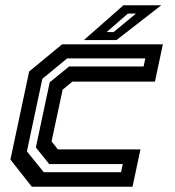

<svg xmlns="http://www.w3.org/2000/svg" viewBox="-20 -708 665 728"><path d="M100.5 0 19.5 -103 90.5 -437 215.5 -540H597.5L567.5 -398.5H254.5L217.5 -368L175.5 -172L199.5 -141.5H512.5L482.5 0ZM146 -55H439L445.5 -86H166.5L116 -149L168.5 -396L242 -456H524.5L531 -486.5H234.5L140.5 -409L82 -134ZM298 -556 448 -688H591.5L421.5 -556ZM384.5 -586.5H411L495.5 -656.5H465Z"/></svg>

Font: Tourney Thin SemiBold
Style: Italic
Weight: 600
Italic angle: -12°
Version: Version 1.015